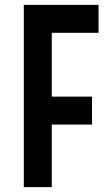

<svg xmlns="http://www.w3.org/2000/svg" viewBox="-20 -770 451 790"><path d="M78 0V-750H385.5V-635H193V-372.5H358.5V-257.5H193V0Z"/></svg>

Font: Mohave SemiBold
Style: Regular
Weight: 600
Designer: Gumpita Rahayu
Foundry: Tokotype
Version: Version 2.003